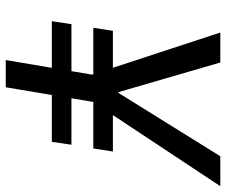

<svg xmlns="http://www.w3.org/2000/svg" viewBox="-78 -690 768 651"><g transform="rotate(90 305.5 -364.0)"><path d="M191.4 -727.5 308.6 -324.7 232.4 -293 89.8 -727.5ZM258.8 -324.7 509.3 -727.5H610.8L323.2 -293ZM339.4 -381.8 275.4 0H183.1L247.6 -381.8ZM493.2 -363.3 482.9 -296.9H73.7L84 -363.3ZM470.2 -222.7 460.4 -156.2H51.3L61.5 -222.7Z"/></g></svg>

Font: Inter 16pt
Style: Italic
Weight: 400
Italic angle: -9.3988°
Version: Version 4.001;git-66647c0bb